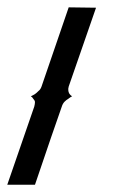

<svg xmlns="http://www.w3.org/2000/svg" viewBox="-20 -508 320 528"><path d="M0 0Q32.7 -93.8 74.2 -214.8Q76.2 -222.2 76.2 -228Q75.7 -231.9 71.8 -235.8Q68.8 -241.2 64.9 -243.2Q71.3 -246.1 77.1 -250Q80.6 -252.4 85.9 -257.8Q91.3 -261.7 94.2 -270Q102.5 -294.4 168.9 -487.8Q169.9 -487.8 244.1 -486.8Q200.7 -362.8 168.9 -270Q167 -263.7 168 -257.8Q168.9 -253.4 170.9 -250Q173.3 -246.1 178.2 -243.2Q174.8 -241.7 167 -235.8Q162.6 -233.4 157.2 -228Q152.3 -222.7 149.9 -214.8Q127.4 -151.4 76.2 0H73.2H2.9Z"/></svg>

Font: Wyoming
Style: Regular
Weight: 400
Designer: Old Hat Creative
Version: Version 2.00 2016